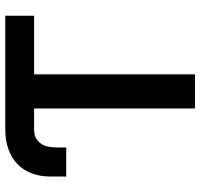

<svg xmlns="http://www.w3.org/2000/svg" viewBox="-36 -732 767 736"><g transform="rotate(-90 348.0 -363.5)"><path d="M656.2 -616.8H431.5V0H300.8V-616.8H220.9Q200.3 -616.8 186.8 -609.4Q173.3 -601.9 165.3 -589.8Q157.3 -577.8 154.3 -562.1Q151.3 -546.5 151.3 -530.5V-493.6H39.8V-554.3Q39.8 -593.8 51.8 -625.7Q63.9 -657.7 87 -680.2Q110.1 -702.8 143.8 -715Q177.6 -727.3 220.9 -727.3H656.2Z"/></g></svg>

Font: Interop SemBd
Style: Regular
Weight: 600
Designer: Rasmus Andersson, Google, Jang Haemin
Foundry: jhaemin
Version: Version 1.008